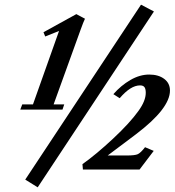

<svg xmlns="http://www.w3.org/2000/svg" viewBox="-20 -718 740 813"><path d="M139.6 75.2 86.9 42.5 577.1 -698.2 631.8 -669.4ZM65.9 -253.9 74.2 -275.9H119.6L230 -586.9L171.4 -563.5L164.1 -581.5L303.2 -658.2L339.8 -638.7Q333.5 -626 320.8 -590.8L207 -275.9H252L244.6 -253.9ZM331.1 0 329.1 -22.9Q387.7 -64.5 459 -131.1Q530.3 -197.8 566.4 -248.5Q597.2 -291 597.2 -325.2Q597.2 -341.3 591.8 -348.9Q586.4 -356.4 572.8 -356.4Q533.2 -356.4 486.8 -302.2L460 -319.3Q492.2 -356 532 -379.2Q571.8 -402.3 611.8 -402.3Q650.9 -402.3 675.3 -384Q699.7 -365.7 699.7 -334.5Q699.7 -258.3 554.2 -148.4L436 -59.6H517.6Q551.3 -59.6 563.5 -65.2Q575.7 -70.8 594.2 -94.7L630.9 -79.1L570.8 0Z"/></svg>

Font: Elstob 14pt
Style: Bold Italic
Weight: 700
Italic angle: -20°
Designer: Peter S. Baker
Version: Version 1.015